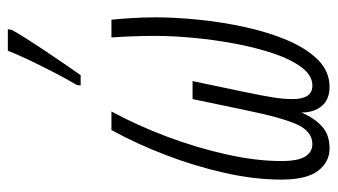

<svg xmlns="http://www.w3.org/2000/svg" viewBox="-200 -626 836 475"><g transform="rotate(-90 217.5 -388.0)"><path d="M88.4 9.8Q54.7 9.8 33 -18.6Q11.2 -46.9 11.2 -109.9Q11.2 -175.8 27.8 -249.8Q44.4 -323.7 72.3 -396.2Q100.1 -468.8 133.8 -529.8H179.7Q145 -465.8 117.4 -392.1Q89.8 -318.4 73.5 -245.1Q57.1 -171.9 57.1 -109.4Q57.1 -67.4 68.6 -50Q80.1 -32.7 98.6 -32.7Q130.4 -32.7 147.7 -71Q165 -109.4 183.6 -200.7L210.4 -329.1H254.9L228 -200.7Q218.3 -154.3 214.4 -129.2Q210.4 -104 210.4 -81.1Q210.4 -32.7 243.7 -32.7Q268.6 -32.7 288.3 -58.6Q308.1 -84.5 322.8 -127.7Q337.4 -170.9 347.2 -222.4Q356.9 -273.9 361.8 -325.9Q366.7 -377.9 366.7 -421.4Q366.7 -452.1 365.5 -481.4Q364.3 -510.7 362.8 -529.8H406.7Q408.7 -512.2 410.6 -482.2Q412.6 -452.1 412.6 -420.4Q412.6 -371.6 406.7 -313.7Q400.9 -255.9 388.4 -199Q376 -142.1 356 -94.7Q335.9 -47.4 307.4 -18.8Q278.8 9.8 240.7 9.8Q210 9.8 193.6 -9Q177.2 -27.8 177.2 -59.6Q163.1 -27.3 142.6 -8.8Q122.1 9.8 88.4 9.8ZM243.7 -606 245.6 -616.2Q258.3 -637.2 274.7 -668.7Q291 -700.2 306.2 -731.9Q321.3 -763.7 330.1 -786.1H383.3L381.3 -775.9Q375 -764.2 360.4 -741Q345.7 -717.8 327.9 -691.2Q310.1 -664.6 294.2 -641.4Q278.3 -618.2 269.5 -606Z"/></g></svg>

Font: Open Sans Condensed Light
Style: Italic
Weight: 300
Width: 3
Italic angle: -12°
Designer: Monotype Design Team
Foundry: Monotype Imaging Inc.
Version: Version 3.000; ttfautohint (v1.8.4)